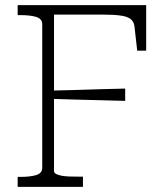

<svg xmlns="http://www.w3.org/2000/svg" viewBox="-20 -730 657 750"><path d="M191 -673V-62Q191 -55 199 -50.5Q207 -46 221 -43.5Q235 -41 252 -40.5Q269 -40 286 -40H304V0H49V-39H60Q97 -39 121 -46Q145 -53 145 -75V-635Q145 -657 121 -664Q97 -671 60 -671H49V-710H551V-532H516L505 -629Q502 -647 489 -656.5Q476 -666 449 -669.5Q422 -673 380 -673ZM175 -376Q224 -377 273.5 -378.5Q323 -380 371.5 -381.5Q420 -383 469 -384V-336Q420 -337 371.5 -338.5Q323 -340 273.5 -341Q224 -342 175 -344Z"/></svg>

Font: Roboto Serif 20pt Thin
Style: Regular
Weight: 250
Version: Version 1.008